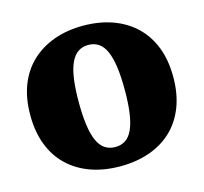

<svg xmlns="http://www.w3.org/2000/svg" viewBox="-107 -847 1042 983"><g transform="rotate(-15 414.0 -355.5)"><path d="M414 17Q329 17 259.5 -7.5Q190 -32 139.5 -79.5Q89 -127 62 -196.5Q35 -266 35 -355Q35 -445 62 -514Q89 -583 139.5 -630.5Q190 -678 259.5 -703Q329 -728 414 -728Q499 -728 569 -703Q639 -678 689 -630.5Q739 -583 766 -514Q793 -445 793 -355Q793 -266 766 -196.5Q739 -127 689 -79.5Q639 -32 569 -7.5Q499 17 414 17ZM414 -85Q445 -85 468 -100Q491 -115 506 -147.5Q521 -180 528.5 -231.5Q536 -283 536 -355Q536 -428 528.5 -479.5Q521 -531 506 -563.5Q491 -596 468 -611Q445 -626 414 -626Q384 -626 361 -611Q338 -596 322.5 -563.5Q307 -531 299.5 -479.5Q292 -428 292 -355Q292 -283 299.5 -231.5Q307 -180 322 -147.5Q337 -115 360.5 -100Q384 -85 414 -85Z"/></g></svg>

Font: Roboto Serif 20pt Black
Style: Regular
Weight: 900
Version: Version 1.008